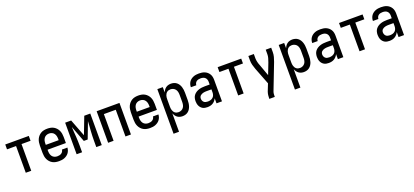

<svg xmlns="http://www.w3.org/2000/svg" viewBox="43 -1643 6413 2973"><g transform="rotate(-20 3250.0 -156.5)"><path d="M205 0V-440H56V-520H444V-440H295V0Z M752 8Q725 8 698 3Q671 -2 647 -15Q623 -28 604.5 -48.5Q586 -69 574.5 -94Q563 -119 558.5 -146Q554 -173 554 -200V-320Q554 -347 558.5 -374Q563 -401 574 -425.5Q585 -450 603.5 -470.5Q622 -491 645.5 -504.5Q669 -518 696 -523Q723 -528 750 -528Q777 -528 804 -523Q831 -518 854.5 -504.5Q878 -491 896.5 -470.5Q915 -450 926 -425.5Q937 -401 941.5 -374Q946 -347 946 -320V-220H644V-200Q644 -176 649.5 -152.5Q655 -129 669 -110Q683 -91 705.5 -81.5Q728 -72 752 -72Q769 -72 786.5 -75.5Q804 -79 819 -88.5Q834 -98 843.5 -113.5Q853 -129 854 -146H944Q943 -123 935.5 -101Q928 -79 914.5 -60.5Q901 -42 882 -28.5Q863 -15 842 -6.5Q821 2 798 5Q775 8 752 8ZM856 -300V-320Q856 -344 851 -367Q846 -390 832 -409.5Q818 -429 796 -438.5Q774 -448 750 -448Q726 -448 704 -438.5Q682 -429 668 -409.5Q654 -390 649 -367Q644 -344 644 -320V-300Z M1043 0V-520H1142L1250 -238L1358 -520H1457V0H1367V-104Q1367 -144 1368.5 -183.5Q1370 -223 1372.5 -263Q1375 -303 1378.5 -342.5Q1382 -382 1383 -422L1282 -156H1218L1117 -422Q1118 -382 1121.5 -342.5Q1125 -303 1127.5 -263Q1130 -223 1131.5 -183.5Q1133 -144 1133 -104V0Z M1562 0V-520H1938V0H1848V-440H1652V0Z M2252 8Q2225 8 2198 3Q2171 -2 2147 -15Q2123 -28 2104.5 -48.5Q2086 -69 2074.5 -94Q2063 -119 2058.5 -146Q2054 -173 2054 -200V-320Q2054 -347 2058.5 -374Q2063 -401 2074 -425.5Q2085 -450 2103.5 -470.5Q2122 -491 2145.5 -504.5Q2169 -518 2196 -523Q2223 -528 2250 -528Q2277 -528 2304 -523Q2331 -518 2354.5 -504.5Q2378 -491 2396.5 -470.5Q2415 -450 2426 -425.5Q2437 -401 2441.5 -374Q2446 -347 2446 -320V-220H2144V-200Q2144 -176 2149.5 -152.5Q2155 -129 2169 -110Q2183 -91 2205.5 -81.5Q2228 -72 2252 -72Q2269 -72 2286.5 -75.5Q2304 -79 2319 -88.5Q2334 -98 2343.5 -113.5Q2353 -129 2354 -146H2444Q2443 -123 2435.5 -101Q2428 -79 2414.5 -60.5Q2401 -42 2382 -28.5Q2363 -15 2342 -6.5Q2321 2 2298 5Q2275 8 2252 8ZM2356 -300V-320Q2356 -344 2351 -367Q2346 -390 2332 -409.5Q2318 -429 2296 -438.5Q2274 -448 2250 -448Q2226 -448 2204 -438.5Q2182 -429 2168 -409.5Q2154 -390 2149 -367Q2144 -344 2144 -320V-300Z M2562 215V-520H2652V-432Q2660 -453 2673 -471.5Q2686 -490 2703.5 -503Q2721 -516 2743 -522Q2765 -528 2787 -528Q2812 -528 2836 -521Q2860 -514 2879.5 -498.5Q2899 -483 2912 -462Q2925 -441 2932.5 -417.5Q2940 -394 2943 -369.5Q2946 -345 2946 -320V-200Q2946 -175 2943 -150.5Q2940 -126 2932.5 -102.5Q2925 -79 2912 -58Q2899 -37 2879.5 -21.5Q2860 -6 2836 1Q2812 8 2787 8Q2765 8 2743 2Q2721 -4 2703.5 -17Q2686 -30 2673 -48.5Q2660 -67 2652 -88V215ZM2751 -72Q2774 -72 2796 -82Q2818 -92 2832 -111Q2846 -130 2851 -153.5Q2856 -177 2856 -200V-320Q2856 -343 2851 -366.5Q2846 -390 2832 -409Q2818 -428 2796 -438Q2774 -448 2751 -448Q2736 -448 2721 -444Q2706 -440 2693.5 -430.5Q2681 -421 2673 -408Q2665 -395 2660 -380.5Q2655 -366 2653.5 -350.5Q2652 -335 2652 -320V-200Q2652 -185 2653.5 -169.5Q2655 -154 2660 -139.5Q2665 -125 2673 -112Q2681 -99 2693.5 -89.5Q2706 -80 2721 -76Q2736 -72 2751 -72Z M3197 8Q3178 8 3158 4.5Q3138 1 3121 -8.5Q3104 -18 3090.5 -33Q3077 -48 3069 -66Q3061 -84 3057.5 -103.5Q3054 -123 3054 -142Q3054 -168 3060.5 -193.5Q3067 -219 3083 -239.5Q3099 -260 3121 -274Q3143 -288 3167.5 -296Q3192 -304 3217.5 -307Q3243 -310 3269 -310H3348V-355Q3348 -375 3341.5 -393.5Q3335 -412 3320.5 -425Q3306 -438 3287 -443Q3268 -448 3249 -448Q3231 -448 3213.5 -444.5Q3196 -441 3181.5 -431Q3167 -421 3158.5 -404.5Q3150 -388 3150 -370H3060V-371Q3060 -394 3066.5 -416.5Q3073 -439 3086 -458Q3099 -477 3118 -491Q3137 -505 3158.5 -513.5Q3180 -522 3202.5 -525Q3225 -528 3249 -528Q3273 -528 3297 -524.5Q3321 -521 3343.5 -511.5Q3366 -502 3384.5 -486Q3403 -470 3415.5 -449Q3428 -428 3433 -404Q3438 -380 3438 -355V0H3348V-83Q3338 -62 3322.5 -44Q3307 -26 3287 -14Q3267 -2 3244 3Q3221 8 3197 8ZM3233 -72Q3255 -72 3277 -78Q3299 -84 3316 -99Q3333 -114 3340.5 -136Q3348 -158 3348 -180V-230H3269Q3255 -230 3241 -229Q3227 -228 3213.5 -224.5Q3200 -221 3187.5 -215.5Q3175 -210 3164.5 -200.5Q3154 -191 3149 -178Q3144 -165 3144 -151Q3144 -134 3150.5 -118Q3157 -102 3169.5 -91Q3182 -80 3199 -76Q3216 -72 3233 -72Z M3705 0V-440H3556V-520H3944V-440H3795V0Z M4140 215V208Q4140 180 4143.5 153Q4147 126 4156 100L4203 -19L4095 -298Q4082 -333 4072 -370.5Q4062 -408 4062 -447V-520H4152V-447Q4152 -431 4154.5 -415.5Q4157 -400 4160.5 -385Q4164 -370 4169 -355Q4174 -340 4180 -326L4248 -137L4321 -326V-327Q4332 -356 4340 -386Q4348 -416 4348 -447V-520H4438V-447Q4438 -408 4428 -370.5Q4418 -333 4405 -298L4240 129Q4233 148 4231.5 168Q4230 188 4230 208V215Z M4562 215V-520H4652V-432Q4660 -453 4673 -471.5Q4686 -490 4703.5 -503Q4721 -516 4743 -522Q4765 -528 4787 -528Q4812 -528 4836 -521Q4860 -514 4879.5 -498.5Q4899 -483 4912 -462Q4925 -441 4932.5 -417.5Q4940 -394 4943 -369.5Q4946 -345 4946 -320V-200Q4946 -175 4943 -150.5Q4940 -126 4932.5 -102.5Q4925 -79 4912 -58Q4899 -37 4879.5 -21.5Q4860 -6 4836 1Q4812 8 4787 8Q4765 8 4743 2Q4721 -4 4703.5 -17Q4686 -30 4673 -48.5Q4660 -67 4652 -88V215ZM4751 -72Q4774 -72 4796 -82Q4818 -92 4832 -111Q4846 -130 4851 -153.5Q4856 -177 4856 -200V-320Q4856 -343 4851 -366.5Q4846 -390 4832 -409Q4818 -428 4796 -438Q4774 -448 4751 -448Q4736 -448 4721 -444Q4706 -440 4693.5 -430.5Q4681 -421 4673 -408Q4665 -395 4660 -380.5Q4655 -366 4653.5 -350.5Q4652 -335 4652 -320V-200Q4652 -185 4653.5 -169.5Q4655 -154 4660 -139.5Q4665 -125 4673 -112Q4681 -99 4693.5 -89.5Q4706 -80 4721 -76Q4736 -72 4751 -72Z M5197 8Q5178 8 5158 4.5Q5138 1 5121 -8.5Q5104 -18 5090.5 -33Q5077 -48 5069 -66Q5061 -84 5057.5 -103.5Q5054 -123 5054 -142Q5054 -168 5060.5 -193.5Q5067 -219 5083 -239.5Q5099 -260 5121 -274Q5143 -288 5167.5 -296Q5192 -304 5217.5 -307Q5243 -310 5269 -310H5348V-355Q5348 -375 5341.5 -393.5Q5335 -412 5320.5 -425Q5306 -438 5287 -443Q5268 -448 5249 -448Q5231 -448 5213.5 -444.5Q5196 -441 5181.5 -431Q5167 -421 5158.5 -404.5Q5150 -388 5150 -370H5060V-371Q5060 -394 5066.5 -416.5Q5073 -439 5086 -458Q5099 -477 5118 -491Q5137 -505 5158.5 -513.5Q5180 -522 5202.5 -525Q5225 -528 5249 -528Q5273 -528 5297 -524.5Q5321 -521 5343.5 -511.5Q5366 -502 5384.5 -486Q5403 -470 5415.5 -449Q5428 -428 5433 -404Q5438 -380 5438 -355V0H5348V-83Q5338 -62 5322.5 -44Q5307 -26 5287 -14Q5267 -2 5244 3Q5221 8 5197 8ZM5233 -72Q5255 -72 5277 -78Q5299 -84 5316 -99Q5333 -114 5340.5 -136Q5348 -158 5348 -180V-230H5269Q5255 -230 5241 -229Q5227 -228 5213.5 -224.5Q5200 -221 5187.5 -215.5Q5175 -210 5164.5 -200.5Q5154 -191 5149 -178Q5144 -165 5144 -151Q5144 -134 5150.5 -118Q5157 -102 5169.5 -91Q5182 -80 5199 -76Q5216 -72 5233 -72Z M5705 0V-440H5556V-520H5944V-440H5795V0Z M6197 8Q6178 8 6158 4.5Q6138 1 6121 -8.5Q6104 -18 6090.5 -33Q6077 -48 6069 -66Q6061 -84 6057.5 -103.5Q6054 -123 6054 -142Q6054 -168 6060.5 -193.5Q6067 -219 6083 -239.5Q6099 -260 6121 -274Q6143 -288 6167.5 -296Q6192 -304 6217.5 -307Q6243 -310 6269 -310H6348V-355Q6348 -375 6341.5 -393.5Q6335 -412 6320.5 -425Q6306 -438 6287 -443Q6268 -448 6249 -448Q6231 -448 6213.5 -444.5Q6196 -441 6181.5 -431Q6167 -421 6158.5 -404.5Q6150 -388 6150 -370H6060V-371Q6060 -394 6066.5 -416.5Q6073 -439 6086 -458Q6099 -477 6118 -491Q6137 -505 6158.5 -513.5Q6180 -522 6202.5 -525Q6225 -528 6249 -528Q6273 -528 6297 -524.5Q6321 -521 6343.5 -511.5Q6366 -502 6384.5 -486Q6403 -470 6415.5 -449Q6428 -428 6433 -404Q6438 -380 6438 -355V0H6348V-83Q6338 -62 6322.5 -44Q6307 -26 6287 -14Q6267 -2 6244 3Q6221 8 6197 8ZM6233 -72Q6255 -72 6277 -78Q6299 -84 6316 -99Q6333 -114 6340.5 -136Q6348 -158 6348 -180V-230H6269Q6255 -230 6241 -229Q6227 -228 6213.5 -224.5Q6200 -221 6187.5 -215.5Q6175 -210 6164.5 -200.5Q6154 -191 6149 -178Q6144 -165 6144 -151Q6144 -134 6150.5 -118Q6157 -102 6169.5 -91Q6182 -80 6199 -76Q6216 -72 6233 -72Z"/></g></svg>

Font: Iosevka Curly Medium
Style: Regular
Weight: 500
Monospace: yes
Designer: Belleve Invis
Foundry: Belleve Invis
Version: Version 22.1.2; ttfautohint (v1.8.4)